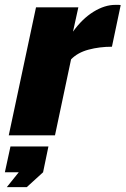

<svg xmlns="http://www.w3.org/2000/svg" viewBox="-52 -556 516 789"><path d="M96 -526H270L248 -426Q286 -479 332 -507.5Q378 -536 422 -536Q433 -536 437 -536Q441 -536 444 -535L408 -364Q357 -364 312 -352Q267 -340 240 -312L174 0H-16ZM-24 213 25 152H-32L-9 46H147L125 152L58 213Z"/></svg>

Font: Raleway Thin Black
Style: Italic
Weight: 900
Italic angle: -12°
Version: Version 4.026